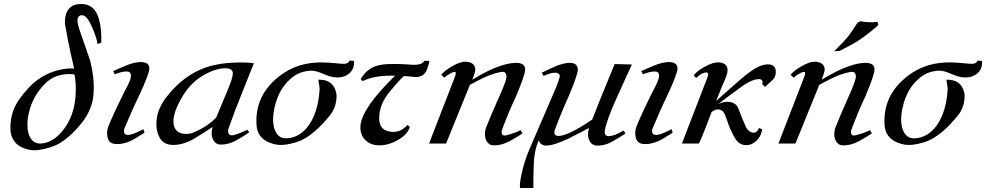

<svg xmlns="http://www.w3.org/2000/svg" viewBox="-20 -717 4925 959"><path d="M486 -504C487 -549 484 -587 475 -619C461 -671 432 -697 387 -697C379 -697 371 -696 362 -695C322 -686 303 -654 304 -600C325 -476 346 -397 350 -374C331 -377 304 -375 269 -366C210 -351 161 -320 120 -275C93 -245 75 -221 64 -202C41 -162 31 -119 32 -72C34 -26 55 5 96 22C123 33 149 36 174 32C211 26 241 17 264 6C307 -16 348 -53 389 -104C427 -152 447 -205 448 -263C450 -312 444 -362 430 -415L374 -577C369 -593 367 -605 367 -613C367 -632 375 -641 390 -641C406 -641 422 -622 439 -583C454 -550 464 -521 467 -497ZM352 -345C359 -312 360 -274 357 -233C352 -168 331 -113 296 -68C261 -23 222 -1 181 0C142 0 117 -34 117 -93C117 -104 118 -115 119 -126C129 -196 159 -255 210 -304C241 -333 280 -347 328 -347C337 -347 345 -346 352 -345Z M726 -375C726 -396 712 -407 683 -407C666 -407 646 -403 623 -395C607 -389 581 -378 545 -362L553 -346C576 -355 595 -360 612 -360C627 -360 634 -353 634 -339C634 -328 629 -313 619 -293C613 -280 607 -268 600 -256C559 -173 533 -116 522 -87C517 -76 515 -64 515 -53C515 -18 528 0 555 2C586 5 619 -4 655 -25C668 -33 683 -43 702 -54L696 -72C661 -53 635 -43 619 -43C606 -43 599 -49 599 -62C599 -65 599 -68 600 -72C627 -137 652 -193 675 -240C709 -313 726 -358 726 -375Z M1058 -128C1029 -98 990 -73 943 -54C933 -50 922 -48 910 -48C873 -48 852 -65 847 -98C843 -129 854 -168 881 -217C909 -270 945 -310 988 -336C1032 -363 1071 -376 1106 -376C1131 -376 1143 -367 1143 -350C1143 -335 1133 -304 1112 -255L1059 -128ZM1248 -401C1227 -404 1205 -405 1182 -405C1134 -405 1090 -401 1051 -392C959 -372 879 -319 811 -232C778 -189 761 -145 761 -98C761 -73 766 -51 777 -30C791 -5 814 7 845 7C883 7 922 -6 962 -32C993 -51 1020 -68 1042 -83V-82C1039 -72 1037 -62 1037 -53C1037 -21 1055 5 1079 5C1110 6 1141 -3 1174 -24C1187 -31 1204 -42 1225 -56L1215 -69C1190 -57 1171 -49 1159 -46C1151 -43 1144 -41 1139 -41C1123 -41 1117 -51 1120 -71C1143 -136 1164 -192 1183 -238Z M1725 -414C1722 -401 1707 -396 1680 -399C1632 -404 1595 -406 1568 -405C1482 -402 1409 -371 1349 -314C1286 -255 1257 -183 1261 -98C1262 -53 1284 -22 1325 -5C1351 6 1377 9 1402 6C1439 1 1470 -8 1496 -22C1537 -44 1580 -82 1624 -136C1649 -165 1661 -199 1661 -239C1661 -246 1660 -253 1658 -259C1647 -300 1618 -320 1570 -319C1575 -292 1577 -274 1576 -266C1567 -122 1500 -27 1408 -26C1371 -25 1344 -60 1344 -119C1344 -130 1345 -140 1346 -151C1357 -226 1385 -283 1431 -323C1456 -346 1485 -359 1520 -363C1537 -366 1556 -363 1577 -355C1593 -348 1609 -342 1626 -336C1639 -332 1652 -330 1665 -330C1689 -330 1709 -337 1724 -350C1742 -365 1750 -386 1748 -413Z M2015 -93C1992 -66 1964 -55 1931 -59C1893 -64 1874 -86 1874 -125C1874 -175 1893 -221 1931 -264C1955 -294 1977 -318 1997 -337C2016 -336 2032 -335 2045 -333C2084 -328 2108 -345 2117 -384C2121 -394 2124 -404 2125 -413H2099C2092 -398 2070 -391 2033 -394C1997 -397 1960 -398 1923 -397C1880 -396 1847 -387 1826 -371C1811 -362 1796 -345 1781 -322L1792 -312C1832 -332 1886 -341 1953 -339L1911 -296C1824 -205 1780 -133 1780 -80C1780 -27 1820 9 1873 9C1904 9 1934 1 1964 -16C1998 -34 2019 -56 2027 -83Z M2603 -369C2603 -392 2588 -403 2558 -403C2533 -403 2479 -397 2382 -344L2339 -319C2349 -344 2354 -361 2354 -369C2354 -391 2341 -404 2315 -408C2294 -411 2269 -404 2240 -387C2215 -373 2197 -359 2184 -344L2199 -329C2218 -346 2242 -358 2250 -358C2258 -358 2259 -350 2252 -333L2123 0H2208L2327 -293C2372 -318 2406 -334 2427 -342C2470 -357 2495 -362 2502 -355C2507 -350 2510 -343 2510 -335C2510 -323 2500 -294 2480 -249C2442 -164 2418 -107 2407 -78C2404 -68 2402 -58 2402 -47C2402 -15 2420 9 2444 9C2475 10 2508 0 2543 -22C2556 -29 2572 -39 2590 -51L2580 -67C2570 -61 2555 -55 2536 -49C2517 -43 2506 -40 2501 -40C2489 -40 2484 -48 2486 -65C2511 -132 2535 -189 2557 -235C2588 -308 2603 -353 2603 -369Z M3050 -397C2999 -274 2962 -182 2938 -120C2857 -65 2801 -38 2770 -38C2753 -38 2746 -47 2750 -65C2775 -132 2799 -189 2820 -235C2851 -308 2866 -353 2866 -369C2866 -392 2852 -403 2825 -403C2808 -403 2787 -398 2762 -389C2746 -382 2721 -371 2686 -354L2695 -338C2720 -349 2740 -354 2753 -354C2766 -354 2774 -349 2776 -339C2777 -331 2767 -301 2744 -249L2622 34C2607 70 2594 110 2585 153C2577 190 2575 213 2578 222H2644C2644 167 2645 129 2646 109C2647 59 2656 17 2671 -16C2676 0 2688 9 2706 10C2731 11 2769 -1 2820 -25C2865 -48 2899 -65 2922 -78C2919 -67 2917 -57 2917 -46C2917 -15 2934 9 2959 10C2990 12 3022 2 3057 -21C3070 -28 3085 -38 3104 -50L3095 -65C3074 -53 3059 -46 3050 -43C3038 -39 3028 -37 3021 -37C3005 -37 2998 -46 3001 -65C3007 -100 3027 -155 3061 -230L3136 -395Z M3364 -375C3364 -396 3350 -407 3321 -407C3304 -407 3284 -403 3261 -395C3245 -389 3219 -378 3183 -362L3191 -346C3214 -355 3233 -360 3250 -360C3265 -360 3272 -353 3272 -339C3272 -328 3267 -313 3257 -293C3251 -280 3245 -268 3238 -256C3197 -173 3171 -116 3160 -87C3155 -76 3153 -64 3153 -53C3153 -18 3166 0 3193 2C3224 5 3257 -4 3293 -25C3306 -33 3321 -43 3340 -54L3334 -72C3299 -53 3273 -43 3257 -43C3244 -43 3237 -49 3237 -62C3237 -65 3237 -68 3238 -72C3265 -137 3290 -193 3313 -240C3347 -313 3364 -358 3364 -375Z M3801 -283C3825 -304 3840 -318 3846 -326C3852 -335 3855 -345 3855 -358C3855 -386 3839 -398 3807 -395C3784 -393 3755 -380 3722 -355C3708 -346 3685 -326 3652 -297L3557 -213L3582 -275C3597 -310 3606 -331 3609 -340C3612 -349 3614 -358 3614 -366C3614 -389 3601 -402 3575 -405C3553 -407 3528 -400 3499 -383C3475 -370 3457 -356 3445 -341L3457 -327C3476 -346 3493 -355 3508 -355C3518 -355 3520 -346 3513 -329L3386 0H3470C3473 0 3495 -52 3534 -157C3547 -168 3560 -173 3573 -170C3587 -167 3597 -157 3603 -139C3610 -121 3616 -103 3622 -86C3631 -64 3640 -45 3650 -29C3664 -4 3683 8 3707 8C3719 8 3730 5 3741 -1C3767 -17 3782 -40 3787 -71L3771 -78C3765 -62 3756 -54 3743 -54C3731 -54 3719 -62 3708 -78C3691 -115 3679 -145 3671 -167C3664 -190 3650 -203 3629 -207C3611 -211 3590 -208 3567 -197C3618 -236 3648 -258 3658 -265C3703 -300 3738 -319 3762 -321C3780 -324 3789 -318 3789 -305C3789 -303 3788 -300 3787 -297L3801 -283Z M4348 -369C4348 -392 4333 -403 4303 -403C4278 -403 4224 -397 4127 -344L4084 -319C4094 -344 4099 -361 4099 -369C4099 -391 4086 -404 4060 -408C4039 -411 4014 -404 3985 -387C3960 -373 3942 -359 3929 -344L3944 -329C3963 -346 3987 -358 3995 -358C4003 -358 4004 -350 3997 -333L3868 0H3953L4072 -293C4117 -318 4151 -334 4172 -342C4215 -357 4240 -362 4247 -355C4252 -350 4255 -343 4255 -335C4255 -323 4245 -294 4225 -249C4187 -164 4163 -107 4152 -78C4149 -68 4147 -58 4147 -47C4147 -15 4165 9 4189 9C4220 10 4253 0 4288 -22C4301 -29 4317 -39 4335 -51L4325 -67C4315 -61 4300 -55 4281 -49C4262 -43 4251 -40 4246 -40C4234 -40 4229 -48 4231 -65C4256 -132 4280 -189 4302 -235C4333 -308 4348 -353 4348 -369ZM4363 -608C4351 -606 4336 -605 4318 -606C4299 -607 4286 -609 4279 -611L4264 -605C4245 -575 4231 -555 4224 -545C4207 -523 4181 -495 4147 -461C4165 -462 4174 -463 4174 -463C4230 -491 4267 -512 4286 -527C4321 -552 4348 -574 4367 -592Z M4862 -414C4859 -401 4844 -396 4817 -399C4769 -404 4732 -406 4705 -405C4619 -402 4546 -371 4486 -314C4423 -255 4394 -183 4398 -98C4399 -53 4421 -22 4462 -5C4488 6 4514 9 4539 6C4576 1 4607 -8 4633 -22C4674 -44 4717 -82 4761 -136C4786 -165 4798 -199 4798 -239C4798 -246 4797 -253 4795 -259C4784 -300 4755 -320 4707 -319C4712 -292 4714 -274 4713 -266C4704 -122 4637 -27 4545 -26C4508 -25 4481 -60 4481 -119C4481 -130 4482 -140 4483 -151C4494 -226 4522 -283 4568 -323C4593 -346 4622 -359 4657 -363C4674 -366 4693 -363 4714 -355C4730 -348 4746 -342 4763 -336C4776 -332 4789 -330 4802 -330C4826 -330 4846 -337 4861 -350C4879 -365 4887 -386 4885 -413Z"/></svg>

Font: GFS Pyrsos
Style: Regular
Weight: 400
Designer: George Matthiopoulos
Foundry: George Matthiopoulos
Version: Version 1.0